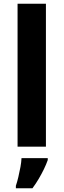

<svg xmlns="http://www.w3.org/2000/svg" viewBox="-20 -780 338 1021"><path d="M224.2 0H73.4V-760H224.2ZM233.9 71.2Q225.6 94.7 213.4 119.8Q201.2 144.8 186.2 170.4Q171.3 195.9 152.7 221H64.4V207.8Q71.2 188.3 77.5 161.5Q83.9 134.7 88.8 107.8Q93.6 80.8 94.4 61H233.9Z"/></svg>

Font: Noto Sans Khmer
Style: Regular
Weight: 400
Designer: Danh Hong and the Monotype Design Team
Foundry: Monotype Imaging Inc.
Version: Version 2.003